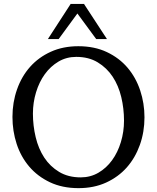

<svg xmlns="http://www.w3.org/2000/svg" viewBox="-20 -951 805 985"><path d="M394 -41Q443.8 -41 484.9 -64.9Q525.9 -88.9 554.9 -128.9Q584 -168.9 600.1 -221.9Q616.2 -274.9 616.2 -332Q616.2 -394 602.1 -453.1Q587.9 -512.2 557.9 -557.6Q527.8 -603 481.4 -631.1Q435.1 -659.2 371.1 -659.2Q320.8 -659.2 280 -635Q239.3 -610.8 210.2 -570.8Q181.2 -530.8 165 -477.8Q148.9 -424.8 148.9 -368.2Q148.9 -306.2 163.1 -247.1Q177.2 -188 207 -142.6Q236.8 -97.2 283.4 -69.1Q330.1 -41 394 -41ZM381.8 -713.9Q464.8 -713.9 528.3 -683.8Q591.8 -653.8 634.5 -603.5Q677.2 -553.2 699.2 -487.1Q721.2 -420.9 721.2 -349.1Q721.2 -273.9 697.5 -207.5Q673.8 -141.1 630.4 -92Q586.9 -43 524.4 -14.4Q461.9 14.2 382.8 14.2Q299.8 14.2 236.3 -15.9Q172.9 -45.9 129.9 -96.4Q86.9 -147 65.4 -212.9Q43.9 -278.8 43.9 -351.1Q43.9 -425.8 67.4 -492.4Q90.8 -559.1 134.5 -608.2Q178.2 -657.2 240.7 -685.5Q303.2 -713.9 381.8 -713.9ZM377 -881.8 280.8 -750.5H225.6L341.8 -929.7V-930.7H412.6L411.6 -929.7L528.8 -750.5H473.6Z"/></svg>

Font: Brawler
Style: Regular
Weight: 400
Version: Version 1.000